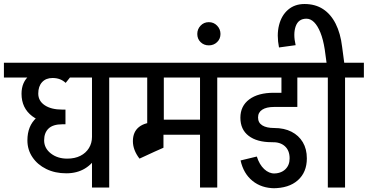

<svg xmlns="http://www.w3.org/2000/svg" viewBox="-45 -958 1879 981"><path d="M293.5 -72.5 298.5 -147.5Q337.5 -147.5 365.8 -161.9Q394 -176.2 409.5 -201.6Q425 -227 425 -258.5H474Q474 -205.8 451.5 -163.5Q429 -121.2 388.8 -96.9Q348.5 -72.5 293.5 -72.5ZM293.5 -72.5Q236.2 -72.5 191.4 -94.5Q146.5 -116.5 120.8 -154.8Q95 -193 95 -241H180.5Q180.5 -201 214.5 -174.2Q248.5 -147.5 298.5 -147.5ZM95 -241Q95 -314.2 141.2 -356.1Q187.5 -398 273.5 -398V-323Q226 -323 203.2 -301.4Q180.5 -279.8 180.5 -241ZM273.5 -323Q174.2 -323 119.6 -364.4Q65 -405.8 65 -478.8L150.5 -480Q150.5 -442.2 183.8 -420.1Q217 -398 273.5 -398ZM273.5 -323V-398H289.5V-323ZM65 -478.8Q65 -539.2 106.1 -573.1Q147.2 -607 223.5 -607V-559.5Q189.5 -559.5 170 -538.2Q150.5 -517 150.5 -480ZM-25 -562V-637.5H463.5V-562ZM290.5 -534.5Q277.8 -546.5 261.2 -553Q244.8 -559.5 222.5 -559.5V-607Q256.8 -607 280.4 -597.8Q304 -588.5 322.5 -574.5ZM425 0V-626.2H513V0ZM329 -562V-637.5H609.2V-562Z M559 -562V-637.5H942.2V-562ZM707.2 -302.2V-630H792V-302.2ZM737.5 -179.8V-319.8H790.2V-203.2ZM742.5 -269.5V-346.5H996V-269.5ZM634 -236.8Q634 -284.2 665.2 -309.1Q696.5 -334 755.5 -334V-279.8Q730.8 -279.8 718.4 -268.2Q706 -256.8 706 -236.8ZM667.8 -147.5Q634 -191.2 634 -236.8H706Q706 -215.5 733 -181.2ZM667.8 -147.5 688 -293.5H755.5V-188ZM977 0V-626.2H1065V0ZM881 -562V-637.5H1161.2V-562Z M1022 -726.2Q996.8 -726.2 979.9 -742.8Q963 -759.2 963 -784.5Q963 -809.2 979.9 -827Q996.8 -844.8 1022 -844.8Q1047 -844.8 1064.2 -827Q1081.5 -809.2 1081.5 -784.5Q1081.5 -759.2 1064.2 -742.8Q1047 -726.2 1022 -726.2Z M1359.8 3.8Q1291.5 3.8 1245.2 -33.8Q1199 -71.2 1184.2 -138.2L1267.2 -158.2Q1280.2 -117 1304.8 -94.1Q1329.2 -71.2 1359.8 -71.2ZM1111 -562V-637.5H1583.5V-562ZM1348.8 3.8V-71.2Q1389.8 -71.2 1412.2 -92.4Q1434.8 -113.5 1434.8 -148.8H1522.8Q1522.8 -78 1476.8 -37Q1430.8 4 1348.8 3.8ZM1343 -231.5Q1267.8 -231.5 1225.5 -263.9Q1183.2 -296.2 1183.2 -356.5L1273.5 -357.8Q1273.5 -331 1295 -317.5Q1316.5 -304 1355.5 -304ZM1434.8 -148.8Q1434.8 -189 1410.5 -211Q1386.2 -233 1343 -231.5L1355.5 -304Q1407 -304 1444.2 -285Q1481.5 -266 1502.1 -231.4Q1522.8 -196.8 1522.8 -148.8ZM1183.2 -356.5Q1183.2 -416.2 1228.5 -450.1Q1273.8 -484 1354.2 -484V-411.5Q1316.2 -411.5 1294.9 -397.6Q1273.5 -383.8 1273.5 -357.8ZM1354.2 -411.5V-484H1474.2V-411.5ZM1393 -445V-618.8H1474.2V-445Z M1614.2 -705.5Q1606.2 -756.8 1592.1 -791.6Q1578 -826.5 1559.9 -844.5Q1541.8 -862.5 1520.8 -862.5L1510.8 -937.5Q1565.8 -937.5 1605.5 -911.6Q1645.2 -885.8 1670 -836.8Q1694.8 -787.8 1703 -718.8ZM1380.5 -715.5Q1368 -779 1380.6 -829.2Q1393.2 -879.5 1427.1 -908.5Q1461 -937.5 1510.8 -937.5L1520.8 -862.5Q1479.8 -862.5 1465.9 -823.9Q1452 -785.2 1465.5 -727.2ZM1626.5 -615 1614.2 -705.5 1703 -718.8 1716.8 -615ZM1630 0V-626.2H1718V0ZM1534 -562V-637.5H1814.2V-562Z"/></svg>

Font: Akshar Light
Style: Regular
Weight: 300
Designer: Tall Chai
Foundry: Tall Chai
Version: Version 1.100